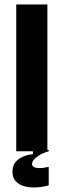

<svg xmlns="http://www.w3.org/2000/svg" viewBox="-20 -680 286 863"><path d="M53 0V-660H193V0ZM199 153Q175 160 147 162Q119 164 94 158.5Q69 153 52.5 136.5Q36 120 36 92Q36 66 49 49.5Q62 33 83.5 24Q105 15 128 13V-6H199V0Q164 10 144 26.5Q124 43 124 56Q124 66 132 70.5Q140 75 152.5 75.5Q165 76 177.5 74Q190 72 199 70Z"/></svg>

Font: Bricolage Grotesque 24pt Condensed
Style: Bold
Weight: 700
Width: 3
Designer: Mathieu Triay
Foundry: Atelier Triay
Version: Version 1.001;gftools[0.9.33.dev8+g029e19f]